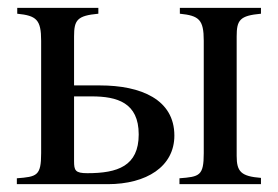

<svg xmlns="http://www.w3.org/2000/svg" viewBox="-20 -470 710 490"><path d="M646 0V-16C595 -20 584 -32 584 -72V-377C584 -419 592 -430 646 -435V-450H439V-435C488 -430 500 -420 500 -366V-79C500 -21 489 -19 438 -15V0ZM169 -252V-377C169 -419 177 -430 231 -435V-450H24V-435C73 -430 85 -420 85 -366V-79C85 -21 74 -19 23 -15V0H255C354 0 425 -45 425 -124C425 -216 340 -252 235 -252ZM169 -224H214C279 -224 334 -208 334 -127C334 -46 280 -28 203 -28C172 -28 169 -35 169 -59Z"/></svg>

Font: STIXGeneral
Style: Regular
Weight: 400
Designer: MicroPress Inc., with final additions and corrections provided by Coen Hoffman, Elsevier (retired)
Version: Version 1.1.0